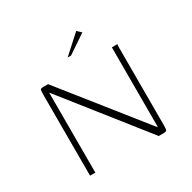

<svg xmlns="http://www.w3.org/2000/svg" viewBox="-139 -744 879 881"><g transform="rotate(-30 300.5 -303.5)"><path d="M95 0V-426Q95 -450 97 -455Q99 -460 113 -460H138L475 -37L476 -45V-460H506Q505 -459 504.5 -454.5Q504 -450 504 -445Q504 -440 504 -434V-33Q504 -10 501 -5Q498 0 484 0H459L123 -424V-418V0ZM277 -521 372 -607 393 -587 295 -521Z"/></g></svg>

Font: Genos ExtraLight
Style: Regular
Weight: 250
Designer: Robert E. Leuschke
Foundry: Robert E. Leuschke
Version: Version 1.010